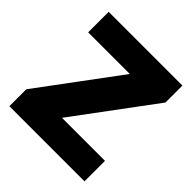

<svg xmlns="http://www.w3.org/2000/svg" viewBox="-189 -852 994 994"><g transform="rotate(45 308.5 -354.5)"><path d="M28 -124V0H578V-150H263L586 -585V-709H46V-559H351Z"/></g></svg>

Font: MV Cash ExtraBold
Style: Regular
Weight: 800
Designer: Rodrigo Fuenzalida
Foundry: fragTYPE
Version: Version 1.100;Glyphs 3.1.2 (3151)